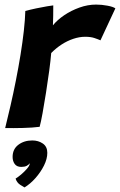

<svg xmlns="http://www.w3.org/2000/svg" viewBox="-20 -557 524 838"><path d="M211 -446.5Q230 -470 260.2 -490.5Q290.5 -511 326.8 -524Q363 -537 399.5 -537Q424 -537 449 -532.2Q474 -527.5 483.5 -520.5L418.5 -381Q408.5 -385.5 392.2 -391Q376 -396.5 351.5 -396.5Q326.5 -396.5 299.8 -387.5Q273 -378.5 248.5 -362.5Q224 -346.5 203.5 -325.5Q201 -294.5 194.8 -248Q188.5 -201.5 180.8 -152.5Q173 -103.5 165.8 -63.2Q158.5 -23 153 -3.5Q121.5 0.5 80.2 1.5Q39 2.5 2.5 2Q13.5 -42.5 25.8 -95.5Q38 -148.5 49.2 -205.2Q60.5 -262 69.5 -317.5Q78.5 -373 84 -422.2Q89.5 -471.5 90.5 -509Q112 -515 138.2 -520.5Q164.5 -526 185.5 -529.5Q206.5 -533 212.5 -533.5Q212.5 -515.5 212.2 -488.2Q212 -461 211 -446.5ZM87 261Q82.5 259 68 249.5Q53.5 240 48 222.5Q58 216.5 72 204.8Q86 193 97.2 180Q108.5 167 109.5 159Q110 157 110 155.5Q105.5 162 96.5 166.8Q87.5 171.5 73 171.5Q53.5 171.5 44.2 158.8Q35 146 35 128Q35 94 60 75Q85 56 121 56Q147.5 56 167 69.5Q186.5 83 186.5 110Q186.5 136.5 172 165.5Q157.5 194.5 135 220Q112.5 245.5 87 261Z"/></svg>

Font: Grandstander Thin SemiBold
Style: Italic
Weight: 600
Italic angle: -15°
Version: Version 1.200